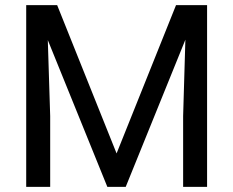

<svg xmlns="http://www.w3.org/2000/svg" viewBox="-20 -731 913 751"><path d="M203.6 -710.9 436 -130.9 668.5 -710.9H790V0H696.3V-276.9L705.1 -575.7L471.7 0H399.9L167 -574.2L176.3 -276.9V0H82.5V-710.9Z"/></svg>

Font: Vazir
Style: Regular
Weight: 400
Designer: Saber Rastikerdar
Foundry: Saber Rastikerdar
Version: Version 30.0.0